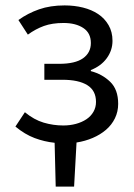

<svg xmlns="http://www.w3.org/2000/svg" viewBox="-20 -518 496 710"><path d="M186 172 182 10Q144 6 108 -7.5Q72 -21 37 -50L72 -103Q106 -75 141.5 -64.5Q177 -54 214 -54Q239 -54 261 -60Q283 -66 299.5 -77Q316 -88 325.5 -104.5Q335 -121 335 -141Q335 -183 303 -203Q271 -223 211 -223H144V-282H199Q258 -282 287 -302.5Q316 -323 316 -359Q316 -396 288 -414.5Q260 -433 215 -433Q173 -433 142.5 -422Q112 -411 83 -390L48 -444Q83 -469 124.5 -483.5Q166 -498 219 -498Q255 -498 287 -490Q319 -482 343 -466Q367 -450 381.5 -425Q396 -400 396 -367Q396 -332 375 -303Q354 -274 316 -259V-255Q358 -244 387.5 -215.5Q417 -187 417 -134Q417 -105 405 -80.5Q393 -56 372 -38Q351 -20 323 -8Q295 4 263 9L254 172Z"/></svg>

Font: Processing Sans Pro
Style: Regular
Weight: 400
Designer: Paul D. Hunt
Foundry: Adobe Systems Incorporated
Version: Version 2.020;PS 2.000;hotconv 1.0.86;makeotf.lib2.5.63406